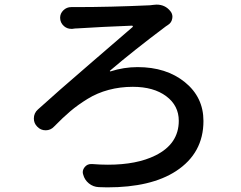

<svg xmlns="http://www.w3.org/2000/svg" viewBox="-20 -765 1040 828"><path d="M292 -640.6Q289.1 -640.6 287.1 -640.6Q269.5 -640.6 255.9 -652.3Q239.3 -667 239.3 -688.5Q239.3 -707 253.4 -720.7Q267.6 -734.4 287.1 -734.4Q287.1 -734.4 288.1 -734.4Q298.8 -734.4 308.6 -734.4Q455.1 -734.4 626 -742.2Q635.7 -743.2 642.6 -744.1Q649.4 -745.1 655.3 -745.1Q692.4 -745.1 714.8 -716.8Q723.6 -706.1 723.6 -692.4Q723.6 -688.5 722.7 -684.6Q719.7 -667 704.1 -657.2Q695.3 -651.4 695.3 -651.4Q554.7 -545.9 454.1 -460Q453.1 -459 454.1 -458Q455.1 -457 456.1 -457Q513.7 -475.6 573.2 -475.6Q697.3 -475.6 777.3 -410.6Q857.4 -345.7 857.4 -243.2Q857.4 -104.5 739.3 -27.3Q631.8 43 442.4 43Q424.8 43 406.2 42Q381.8 41 363.3 25.9Q344.7 10.7 338.9 -11.7Q336.9 -17.6 336.9 -22.5Q336.9 -34.2 345.7 -44.9Q356.4 -57.6 373 -57.6Q375 -57.6 377 -57.6Q412.1 -54.7 445.3 -54.7Q570.3 -54.7 650.4 -94.7Q751 -144.5 751 -244.1Q751 -309.6 696.8 -350.1Q642.6 -390.6 552.7 -390.6Q498 -390.6 448.7 -377.4Q399.4 -364.3 357.4 -338.4Q315.4 -312.5 283.2 -285.2Q251 -257.8 212.9 -218.8Q198.2 -203.1 176.8 -203.1Q155.3 -203.1 140.6 -218.8Q126 -233.4 126 -253.9Q126 -277.3 143.6 -293Q219.7 -362.3 377.4 -498Q535.2 -633.8 551.8 -648.4Q553.7 -650.4 552.7 -652.3Q551.8 -654.3 548.8 -654.3Q419.9 -649.4 314.5 -642.6Q303.7 -642.6 292 -640.6Z"/></svg>

Font: Gen Jyuu GothicX Medium
Style: Regular
Weight: 500
Designer: Ryoko NISHIZUKA (kana &amp; ideographs); Paul D. Hunt (Latin, Greek &amp; Cyrillic); Wenlong ZHANG (bopomofo); Sandoll C
Version: Version 1.058.20140828